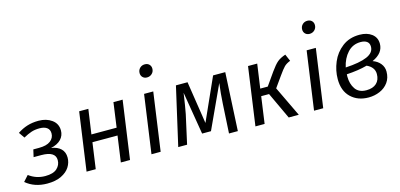

<svg xmlns="http://www.w3.org/2000/svg" viewBox="-72 -1220 3496 1677"><g transform="rotate(-15 1676.0 -381.0)"><path d="M424 -406Q424 -359 392.5 -326Q361 -293 301 -280Q357 -272 388 -242Q419 -212 419 -162Q419 -117 394 -77.5Q369 -38 317.5 -13Q266 12 190 12Q75 12 -3 -54L43 -105Q108 -56 190 -56Q262 -56 296 -87Q330 -118 330 -163Q330 -242 202 -242H133L148 -308H199Q269 -308 303.5 -334.5Q338 -361 338 -402Q338 -437 314 -454.5Q290 -472 248 -472Q205 -472 172.5 -461Q140 -450 100 -428L64 -480Q107 -509 153.5 -523.5Q200 -538 256 -538Q327 -538 375.5 -502.5Q424 -467 424 -406Z M890 -235H663L630 0H547L621 -526H704L672 -303H900L931 -526H1014L940 0H857Z M1217 0H1134L1208 -526H1291ZM1217 -711Q1217 -738 1235 -756Q1253 -774 1280 -774Q1305 -774 1320 -759Q1335 -744 1335 -721Q1335 -694 1316.5 -676Q1298 -658 1271 -658Q1247 -658 1232 -673Q1217 -688 1217 -711Z M1915 0H1835L1850 -265Q1855 -356 1867 -448L1688 -60H1608L1544 -446Q1527 -327 1514 -261L1456 0H1376L1496 -526H1601L1660 -142L1832 -526H1942Z M2515 -475Q2479 -461 2459.5 -441.5Q2440 -422 2404 -371L2335 -274L2466 0H2375L2262 -242H2191L2157 0H2074L2148 -526H2231L2200 -308H2268L2348 -422Q2387 -477 2414 -499.5Q2441 -522 2488 -538Z M2687 0H2604L2678 -526H2761ZM2687 -711Q2687 -738 2705 -756Q2723 -774 2750 -774Q2775 -774 2790 -759Q2805 -744 2805 -721Q2805 -694 2786.5 -676Q2768 -658 2741 -658Q2717 -658 2702 -673Q2687 -688 2687 -711Z M3311 -417Q3311 -331 3210 -286Q3253 -271 3278.5 -239.5Q3304 -208 3304 -167Q3304 -110 3275 -69.5Q3246 -29 3198 -8.5Q3150 12 3096 12Q2998 12 2936.5 -47Q2875 -106 2875 -212Q2875 -290 2906.5 -365Q2938 -440 3002 -489Q3066 -538 3158 -538Q3226 -538 3268.5 -505.5Q3311 -473 3311 -417ZM2969 -293Q3097 -300 3163 -328.5Q3229 -357 3229 -412Q3229 -443 3208.5 -458.5Q3188 -474 3151 -474Q3080 -474 3033 -423Q2986 -372 2969 -293ZM2963 -233Q2962 -226 2962 -213Q2962 -146 2993.5 -100Q3025 -54 3093 -54Q3152 -54 3184.5 -84Q3217 -114 3217 -168Q3217 -230 3149 -261Q3068 -239 2963 -233Z"/></g></svg>

Font: Fira Sans Book
Style: Italic
Weight: 350
Italic angle: -8°
Designer: bBox Type GmbH & Carrois Corporate GbR & Edenspiekermann AG
Foundry: bBox Type GmbH & Carrois Corporate GbR & Edenspiekermann AG
Version: Version 4.301